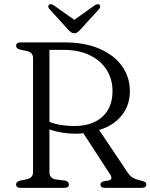

<svg xmlns="http://www.w3.org/2000/svg" viewBox="-20 -904 724 924"><path d="M605 -465Q605 -396.5 565 -347.5Q525 -298.5 457 -278.5L596.5 -70.5Q606 -56.5 619 -48.8Q632 -41 650.5 -37Q671 -32.5 677.5 -28.2Q684 -24 684 -16.5Q684 0 661.5 0H485.5Q463.5 0 463.5 -16.5Q463.5 -27.5 480.5 -32L502.5 -35.5Q525.5 -40 510 -64.5L381 -263Q363 -260.5 347 -260.5Q313.5 -260.5 279.5 -265.8Q245.5 -271 218 -281.5V-75Q218 -46 248.5 -40.5L293.5 -35Q311.5 -30 311.5 -16.5Q311.5 0 290 0H79.5Q57.5 0 57.5 -16.5Q57.5 -30 77 -35L107.5 -41Q139 -47.5 139 -75V-625Q139 -652.5 107.5 -659L77 -665Q57.5 -670 57.5 -683.5Q57.5 -700 79.5 -700H288Q389 -700 459.8 -669Q530.5 -638 567.8 -585Q605 -532 605 -465ZM218 -664V-317.5Q245 -306.5 277.2 -302Q309.5 -297.5 336.5 -297.5Q423.5 -297.5 472.5 -342Q521.5 -386.5 521.5 -466Q521.5 -523 493.2 -567.8Q465 -612.5 412.2 -638.2Q359.5 -664 286 -664ZM367 -762Q359.5 -753.5 353.2 -748.8Q347 -744 338 -744Q328.5 -744 322 -748.8Q315.5 -753.5 307.5 -762L217.5 -861Q212 -867 212.2 -872.8Q212.5 -878.5 216 -881.5Q224.5 -887.5 238.5 -878.5L337.5 -808.5L436 -878.5Q450 -887.5 458.5 -881.5Q462 -878.5 462.2 -872.8Q462.5 -867 457.5 -861Z"/></svg>

Font: Fraunces 9pt Soft Light
Style: Regular
Weight: 300
Version: Version 1.000;[0bf87f6ff]